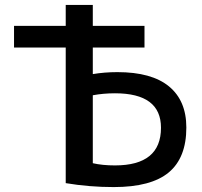

<svg xmlns="http://www.w3.org/2000/svg" viewBox="-20 -750 819 780"><path d="M357 -363V-87Q396 -78 447 -78Q634 -78 634 -231Q634 -371 447 -371Q400 -371 357 -363ZM357 -449Q405 -457 457 -457Q596 -457 666.5 -399Q737 -341 737 -232Q737 -109 665.5 -49.5Q594 10 442 10Q343 10 247 -6V-557H37V-645H247V-730H357V-645H567V-557H357Z"/></svg>

Font: M PLUS 1p Medium
Style: Regular
Weight: 500
Version: Version 1.062